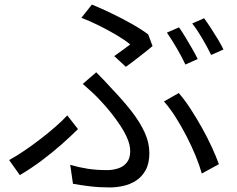

<svg xmlns="http://www.w3.org/2000/svg" viewBox="-20 -785 1040 842"><path d="M481 -539Q501 -553 520.5 -567.5Q540 -582 551 -590Q530 -608 494 -629.5Q458 -651 417 -671.5Q376 -692 337 -707L383 -765Q422 -749 468 -727Q514 -705 557.5 -680.5Q601 -656 630 -634L649 -583Q640 -575 626 -564Q612 -553 595.5 -540Q579 -527 562.5 -514.5Q546 -502 532 -492ZM288 -62Q326 -51 364.5 -45Q403 -39 450 -39Q473 -39 496.5 -46Q520 -53 535.5 -71.5Q551 -90 551 -122Q551 -148 539 -176.5Q527 -205 507.5 -234.5Q488 -264 466 -291.5Q444 -319 423 -341Q407 -359 385.5 -379Q364 -399 343 -417L402 -468Q421 -449 439.5 -429.5Q458 -410 475 -391Q522 -342 558 -295.5Q594 -249 614.5 -204Q635 -159 635 -114Q635 -68 618.5 -38.5Q602 -9 576 7.5Q550 24 520 30.5Q490 37 463 37Q415 37 374 32Q333 27 300 21ZM865 -24Q855 -60 837.5 -102.5Q820 -145 797.5 -188.5Q775 -232 750 -271.5Q725 -311 699 -340L764 -377Q790 -347 816 -307Q842 -267 866 -224Q890 -181 909 -139.5Q928 -98 940 -65ZM322 -219Q293 -190 252 -153.5Q211 -117 163.5 -81.5Q116 -46 67 -17L20 -83Q51 -100 86.5 -124Q122 -148 157 -175Q192 -202 223 -229Q254 -256 275 -279ZM765 -665Q778 -647 793 -622Q808 -597 822.5 -572Q837 -547 847 -526L793 -502Q779 -533 755.5 -573Q732 -613 712 -642ZM875 -705Q889 -686 905 -661.5Q921 -637 936 -612Q951 -587 960 -568L906 -544Q890 -577 867.5 -615.5Q845 -654 823 -682Z"/></svg>

Font: Noto Sans KR
Style: Regular
Weight: 400
Designer: Ryoko NISHIZUKA  (kana, bopomofo & ideographs); Paul D. Hunt (Latin, Greek & Cyrillic); Sandoll Communications , Soo-you
Foundry: Adobe
Version: Version 2.004-H2;hotconv 1.0.118;makeotfexe 2.5.65603